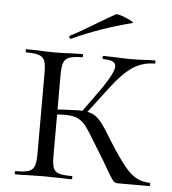

<svg xmlns="http://www.w3.org/2000/svg" viewBox="-48 -671 639 715"><g transform="rotate(5 271.5 -313.5)"><path d="M374 -50Q362 -72 324 -133Q293 -185 279.5 -202.5Q266 -220 248.5 -228.5Q231 -237 198 -237Q187 -237 153 -235L152 -253L199 -256Q241 -258 250 -258Q282 -258 300.5 -250Q319 -242 335 -222Q351 -202 381 -152Q417 -95 440.5 -66Q464 -37 485.5 -25Q507 -13 537 -12Q539 -12 539 -6Q539 0 537 0H419Q411 0 406.5 -2.5Q402 -5 394 -17Q386 -29 374 -50ZM35 -12Q68 -12 83.5 -17Q99 -22 105 -36.5Q111 -51 111 -81V-387Q111 -417 105.5 -431Q100 -445 84.5 -450.5Q69 -456 36 -456Q34 -456 34 -462Q34 -468 36 -468L81 -467Q119 -465 140 -465Q165 -465 203 -467L246 -468Q248 -468 248 -462Q248 -456 246 -456Q214 -456 198 -450Q182 -444 176.5 -429.5Q171 -415 171 -385V-81Q171 -50 176.5 -36Q182 -22 197 -17Q212 -12 246 -12Q248 -12 248 -6Q248 0 246 0Q218 0 202 -1L140 -2L81 -1Q64 0 35 0Q33 0 33 -6Q33 -12 35 -12ZM254 -244 331 -351Q371 -410 371 -432Q371 -445 359.5 -450.5Q348 -456 324 -456Q321 -456 321 -462Q321 -468 324 -468L362 -467Q398 -465 431 -465Q456 -465 486 -467L516 -468Q519 -468 519 -462Q519 -456 516 -456Q470 -456 433 -430.5Q396 -405 354 -349L269 -237ZM197 -521Q193 -521 191.5 -525.5Q190 -530 193 -532Q236 -554 296 -591Q336 -615 356 -626Q360 -629 379.5 -622.5Q399 -616 413.5 -608Q428 -600 420 -599Q302 -569 198 -521Z"/></g></svg>

Font: Cormorant SC
Style: Regular
Weight: 400
Designer: Christian Thalmann (Catharsis Fonts)
Foundry: Catharsis Fonts
Version: Version 4.000